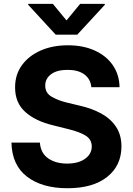

<svg xmlns="http://www.w3.org/2000/svg" viewBox="-20 -974 695 1004"><path d="M457.7 -518.1Q453.5 -561.1 421 -584.9Q388.5 -608.7 333.5 -608.7Q277 -608.7 246.8 -585.6Q216.6 -562.5 216.6 -527.3Q215.9 -488.3 250.2 -468.2Q284.4 -448.2 331.7 -437.1L397 -421.5Q460.2 -407.3 509.4 -380.3Q558.6 -353.3 586.8 -310.9Q615.1 -268.5 615.1 -207.7Q614.7 -108 540.3 -48.8Q465.9 10.3 332.7 10.3Q200.3 10.3 121.4 -50.1Q42.6 -110.4 39.8 -228.3H188.6Q192.5 -173.7 231.7 -146.1Q271 -118.6 331 -118.6Q389.6 -118.6 424.5 -143.5Q459.5 -168.3 459.9 -208.1Q459.5 -245 427.6 -264.9Q395.6 -284.8 336.3 -299L257.1 -318.9Q165.1 -340.9 111.9 -388.8Q58.6 -436.8 58.9 -517Q58.6 -583.1 94.3 -632.6Q130 -682.2 192.5 -709.7Q255 -737.2 334.5 -737.2Q415.5 -737.2 476 -709.5Q536.6 -681.8 570.3 -632.5Q604 -583.1 605.1 -518.1ZM256.4 -953.8 327.8 -867.2 399.1 -953.8H528.1V-948.9L383.9 -792.6H271.3L127.5 -948.9V-953.8Z"/></svg>

Font: Inter Zeller
Style: Bold
Weight: 700
Designer: Rasmus Andersson; Joe Bland
Foundry: zeller
Version: Version 3.015;git-dec3a8cb1